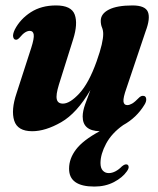

<svg xmlns="http://www.w3.org/2000/svg" viewBox="-20 -473 581 706"><path d="M506.5 -120.5Q516 -120.5 517.5 -110.2Q519 -100 511 -87.5Q482 -40 433 -13Q391 16.5 370.2 55.2Q349.5 94 349.5 126.5Q349.5 145 358 154.2Q366.5 163.5 380 163.5Q392 163.5 404.8 156.8Q417.5 150 428 139Q440 129 447.5 132Q452 133.5 453 140Q454 146.5 446.5 157Q430.5 180 399 196.5Q367.5 213 327 213Q233.5 213 234 147Q234 110 259.8 76.2Q285.5 42.5 346.5 9.5Q284 8 284 -44.5Q284 -64 293 -89.2Q302 -114.5 312.5 -142Q262.5 -56.5 204.8 -23.5Q147 9.5 98.5 9.5Q44.5 9.5 32.2 -29.5Q20 -68.5 41 -130.5L95 -297.5Q106 -332 104 -345.8Q102 -359.5 89.5 -359.5Q81.5 -359.5 72.5 -354Q63.5 -348.5 51 -333.5Q43.5 -326 38.5 -327Q31 -327 28.5 -336.8Q26 -346.5 34.5 -364.5Q54.5 -403 93.2 -428Q132 -453 186 -453Q242.5 -453 254.8 -419.2Q267 -385.5 249 -328.5L196.5 -161.5Q185 -124 188.8 -108Q192.5 -92 211.5 -92Q237 -92 271.8 -129.5Q306.5 -167 335 -246.5Q348.5 -284.5 354 -308.8Q359.5 -333 359.5 -348Q359.5 -361.5 355 -372Q350.5 -382.5 350.5 -396.5Q350.5 -422.5 380.5 -437.8Q410.5 -453 467 -453Q514 -453 523.8 -429.2Q533.5 -405.5 515.5 -358L445 -148.5Q432.5 -113.5 434 -100Q435.5 -86.5 448 -86.5Q456 -86.5 466 -92.2Q476 -98 493 -115.5Q500.5 -121.5 506.5 -120.5Z"/></svg>

Font: Fraunces 144pt Soft
Style: Bold Italic
Weight: 700
Italic angle: -16°
Version: Version 1.000;[b76b70a41]